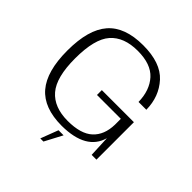

<svg xmlns="http://www.w3.org/2000/svg" viewBox="-216 -840 1147 1147"><g transform="rotate(45 357.0 -267.0)"><path d="M339 4Q544 2.5 582 -135L588 0H628.5V-316.5H357.5V-275.5H559V-226Q557 -137.5 505.2 -89.8Q453.5 -42 343.5 -42Q227.5 -42 169 -110Q110.5 -178 110.5 -337.5Q110.5 -502 169 -568.2Q227.5 -634.5 343.5 -634.5Q455.5 -634.5 508 -576.5Q560.5 -518.5 562.5 -421.5H628.5Q627 -531.5 559 -606.2Q491 -681 343 -681Q189 -681 116.8 -598.2Q44.5 -515.5 44.5 -338.5Q44.5 -163 116 -79.5Q187.5 4 339 4ZM301.5 147.5H328L387 36H344Z"/></g></svg>

Font: Anybody SemiExpanded Light
Style: Regular
Weight: 300
Width: 6
Version: Version 1.113;gftools[0.9.25]